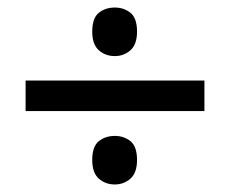

<svg xmlns="http://www.w3.org/2000/svg" viewBox="-20 -607 612 510"><path d="M225 -523Q225 -559 242.5 -573Q260 -587 285 -587Q309 -587 326.5 -573Q344 -559 344 -523Q344 -489 326.5 -473.5Q309 -458 285 -458Q260 -458 242.5 -473.5Q225 -489 225 -523ZM48 -312V-393H523V-312ZM225 -182Q225 -218 242.5 -232Q260 -246 285 -246Q309 -246 326.5 -232Q344 -218 344 -182Q344 -148 326.5 -132.5Q309 -117 285 -117Q260 -117 242.5 -132.5Q225 -148 225 -182Z"/></svg>

Font: Noto Sans Sinhala Medium
Style: Regular
Weight: 500
Designer: Jelle Bosma - Monotype Design Team
Foundry: Monotype Imaging Inc.
Version: Version 2.006; ttfautohint (v1.8.4.7-5d5b)